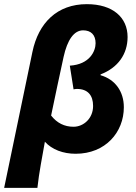

<svg xmlns="http://www.w3.org/2000/svg" viewBox="-48 -728 654 924"><path d="M-28 176H132C140 102 155 28 168 -46C202 -8 256 12 316 12C460 12 548 -92 548 -212C548 -288 506 -346 436 -366V-370C520 -402 566 -468 566 -550C566 -644 495 -708 370 -708C227 -708 137 -618 108 -478ZM306 -118C262 -118 226 -136 198 -172C218 -268 237 -358 258 -454C276 -536 308 -582 352 -582C390 -582 412 -560 412 -520C412 -482 384 -418 288 -412L306 -298C312 -299 316 -300 322 -300C374 -300 400 -270 400 -218C400 -158 354 -118 306 -118Z"/></svg>

Font: Source Sans Pro Black
Style: Italic
Weight: 900
Italic angle: -11°
Designer: Paul D. Hunt
Foundry: Adobe Systems Incorporated
Version: Version 3.006;hotconv 1.0.111;makeotfexe 2.5.65597